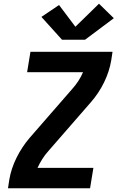

<svg xmlns="http://www.w3.org/2000/svg" viewBox="-20 -1014 640 1034"><path d="M23 0 30 -46Q40 -106 69 -164.5Q98 -223 140 -272L369 -535Q387 -555 402 -578Q417 -601 427 -625H126L144 -735H586L579 -689Q569 -629 540.5 -570.5Q512 -512 469 -463L240 -200Q222 -180 207.5 -157Q193 -134 182 -110H483L465 0ZM314 -800 203 -923 298 -987 386 -870 513 -994 593 -916 438 -800Z"/></svg>

Font: Iosevka Curly XBdExObl
Style: Regular
Weight: 800
Width: 7
Italic angle: -9°
Monospace: yes
Designer: Belleve Invis
Foundry: Belleve Invis
Version: Version 11.1.0; ttfautohint (v1.8.3)